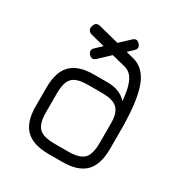

<svg xmlns="http://www.w3.org/2000/svg" viewBox="-175 -886 963 1015"><g transform="rotate(30 306.5 -378.5)"><path d="M265.5 -0.5Q170 -0.5 125 -45.2Q80 -90 80 -185V-299Q80 -395.5 125 -440.2Q170 -485 265.5 -484.5H347.5Q384 -484.5 413.2 -473Q442.5 -461.5 463.5 -438Q458.5 -494.5 447.8 -528.5Q437 -562.5 420.2 -579.8Q403.5 -597 380.5 -602.5L148.5 -661Q118 -669.5 125.5 -700Q133.5 -731 164 -722.5L396.5 -663.5Q467 -647 498.8 -567.5Q530.5 -488 533 -325V-186Q533 -90 488.2 -45.2Q443.5 -0.5 347.5 -0.5ZM265.5 -63.5H347.5Q417 -63.5 443.5 -90.2Q470 -117 470 -186V-306Q470 -350 457.5 -375.2Q445 -400.5 418 -411Q391 -421.5 347.5 -421.5H265.5Q219.5 -421.5 192.8 -410.5Q166 -399.5 154.5 -372.8Q143 -346 143 -299V-185Q143 -116.5 169.8 -90Q196.5 -63.5 265.5 -63.5ZM234 -563Q213 -543 193.5 -564Q174 -585.5 194.5 -604.5L344.5 -745.5Q365.5 -766 385 -744.5Q404.5 -723.5 384 -704Z"/></g></svg>

Font: Jura Light Medium
Style: Regular
Weight: 500
Version: Version 5.106